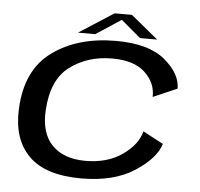

<svg xmlns="http://www.w3.org/2000/svg" viewBox="-51 -764 857 822"><g transform="rotate(5 377.0 -353.0)"><path d="M327.5 5.5Q467.5 5.5 556 -52Q644.5 -109.5 663 -172L575.5 -218.5Q562 -162 498 -116.5Q434 -71 338.5 -71Q245.5 -71 195.2 -122.5Q145 -174 151 -272.5Q158.5 -404.5 234.5 -461Q310.5 -517.5 415.5 -517.5Q510 -517.5 557.2 -472.8Q604.5 -428 602 -368.5L705.5 -413.5Q705 -478.5 635.2 -536.2Q565.5 -594 425.5 -594Q260 -594 151.2 -514.2Q42.5 -434.5 36 -265.5Q30.5 -137 102 -65.8Q173.5 5.5 327.5 5.5ZM259.5 -615H333.5L442 -686L526 -615H600L483 -711H408.5Z"/></g></svg>

Font: Anybody Expanded
Style: Italic
Weight: 400
Width: 7
Italic angle: -10°
Version: Version 1.113;gftools[0.9.25]